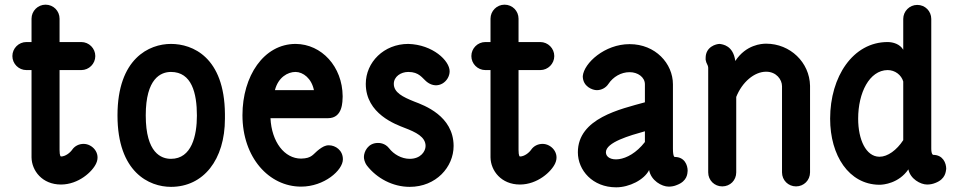

<svg xmlns="http://www.w3.org/2000/svg" viewBox="-20 -780 4107 822"><path d="M241 -110C240 -110 235 -112 235 -138V-480H328C361 -480 388 -507 388 -540C388 -573 361 -600 328 -600H235V-700C235 -733 209 -760 175 -760C142 -760 115 -733 115 -700V-600H93C60 -600 33 -573 33 -540C33 -507 60 -480 93 -480H115V-106C116 -49 161 10 241 10C316 10 376 -45 392 -81C412 -125 375 -164 338 -164C318 -164 300 -155 289 -139C280 -126 260 -110 241 -110Z M712 -592C619 -592 483 -530 483 -286C483 -42 619 20 712 20C851 20 943 -96 943 -272C943 -274 943 -288 943 -292C941 -536 804 -592 712 -592ZM712 -100C671 -100 604 -124 604 -286C604 -445 669 -472 712 -472C801 -472 823 -381 823 -285C823 -200 801 -100 712 -100Z M1245 -472C1278 -472 1314 -444 1324 -394H1157C1171 -449 1212 -472 1245 -472ZM1447 -366V-368C1446 -495 1357 -591 1246 -592C1109 -592 1018 -454 1018 -287C1018 -105 1132 19 1269 19C1368 19 1448 -51 1448 -98C1448 -137 1416 -158 1388 -158C1372 -158 1361 -151 1347 -141C1319 -120 1317 -102 1269 -101C1198 -101 1143 -172 1138 -274H1384C1449 -274 1446 -348 1447 -366Z M1728 -592C1623 -592 1546 -513 1546 -421C1546 -292 1676 -247 1711 -233C1761 -214 1802 -194 1802 -155C1802 -133 1782 -100 1734 -100C1699 -100 1665 -120 1646 -145C1628 -168 1604 -168 1598 -168C1555 -168 1538 -130 1538 -108C1538 -101 1540 -86 1551 -71C1593 -17 1661 20 1734 20C1847 20 1922 -65 1922 -155V-156C1921 -284 1796 -329 1754 -345C1704 -365 1666 -384 1666 -421C1666 -452 1696 -472 1728 -472C1775 -472 1787 -446 1808 -429C1855 -393 1905 -432 1905 -475C1905 -520 1833 -589 1728 -592Z M2206 -110C2205 -110 2200 -112 2200 -138V-480H2293C2326 -480 2353 -507 2353 -540C2353 -573 2326 -600 2293 -600H2200V-700C2200 -733 2174 -760 2140 -760C2107 -760 2080 -733 2080 -700V-600H2058C2025 -600 1998 -573 1998 -540C1998 -507 2025 -480 2058 -480H2080V-106C2081 -49 2126 10 2206 10C2281 10 2341 -45 2357 -81C2377 -125 2340 -164 2303 -164C2283 -164 2265 -155 2254 -139C2245 -126 2225 -110 2206 -110Z M2741 -218V-172C2668 -78 2574 -85 2574 -128C2574 -171 2677 -200 2741 -218ZM2475 -454C2475 -409 2517 -394 2535 -394C2555 -394 2574 -404 2585 -421C2605 -451 2639 -471 2675 -471H2676C2710 -471 2741 -450 2741 -419V-342C2637 -313 2454 -274 2454 -128C2454 -51 2517 22 2618 22C2674 22 2738 -10 2759 -52C2767 -7 2813 19 2843 19C2854 19 2867 17 2878 12C2923 -5 2923 -37 2924 -49C2924 -73 2911 -108 2869 -108C2868 -108 2861 -108 2861 -144V-419C2861 -508 2786 -591 2676 -591H2675C2569 -591 2480 -510 2475 -454Z M3061 -592C3046 -592 3001 -580 3001 -532C3001 -518 3001 -524 3001 -524C3004 -506 3011 -504 3012 -490V-42C3012 -8 3039 18 3072 18C3106 18 3132 -8 3132 -42V-365C3157 -428 3209 -473 3260 -473C3304 -473 3328 -439 3328 -411V-42C3328 -8 3355 18 3388 18C3421 18 3448 -8 3448 -42V-413C3446 -513 3363 -593 3260 -593C3241 -593 3174 -589 3128 -519C3119 -585 3075 -590 3061 -592Z M3746 -109H3744C3688 -110 3654 -181 3654 -272C3654 -383 3702 -479 3780 -480C3812 -480 3839 -459 3847 -431V-180C3819 -137 3780 -109 3746 -109ZM3746 11C3762 11 3828 5 3869 -55C3877 -14 3921 10 3949 10C3961 10 3973 8 3985 3C4029 -14 4029 -46 4031 -57C4031 -82 4017 -117 3975 -117C3974 -117 3967 -120 3967 -144V-699C3967 -732 3941 -759 3907 -759C3874 -759 3847 -732 3847 -699V-567C3833 -591 3804 -600 3780 -600C3632 -600 3534 -452 3534 -272C3534 -113 3615 9 3743 11Z"/></svg>

Font: LS
Style: Bold
Weight: 700
Designer: BSozoo
Foundry: BSozoo
Version: Version 001.000